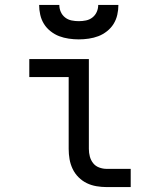

<svg xmlns="http://www.w3.org/2000/svg" viewBox="-20 -760 640 780"><path d="M413 0Q393 0 372 -3.5Q351 -7 332.5 -16Q314 -25 299 -40Q284 -55 275 -74Q266 -93 262.5 -113.5Q259 -134 259 -155V-447H99V-520H341V-155Q341 -139 345 -124Q349 -109 358.5 -97Q368 -85 383 -79.5Q398 -74 413 -74H511V0ZM300 -600Q280 -600 259.5 -603Q239 -606 220.5 -613Q202 -620 185.5 -633Q169 -646 158.5 -663Q148 -680 143.5 -700Q139 -720 139 -740H221Q221 -725 227 -711.5Q233 -698 244.5 -689Q256 -680 270.5 -677Q285 -674 300 -674Q315 -674 329.5 -677Q344 -680 355.5 -689Q367 -698 373 -711.5Q379 -725 379 -740H461Q461 -720 456.5 -700Q452 -680 441.5 -663Q431 -646 414.5 -633Q398 -620 379.5 -613Q361 -606 340.5 -603Q320 -600 300 -600Z"/></svg>

Font: Iosevka Meiseki Sans
Style: Regular
Weight: 400
Monospace: yes
Designer: Belleve Invis
Foundry: Belleve Invis
Version: Version 11.2.6; ttfautohint (v1.8.4)